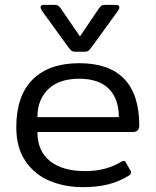

<svg xmlns="http://www.w3.org/2000/svg" viewBox="-20 -755 640 790"><path d="M261 -561 153 -710Q147 -719 147 -725Q147 -735 160 -735H200Q214 -735 219 -732Q224 -729 231 -719L309 -605L386 -719Q393 -729 398 -732Q403 -735 417 -735H457Q471 -735 471 -724Q471 -718 465 -710L357 -561Q348 -549 343 -545.5Q338 -542 326 -542H292Q280 -542 275 -545.5Q270 -549 261 -561ZM47 -231Q47 -361 114.5 -428Q182 -495 306 -495Q429 -495 491 -430.5Q553 -366 553 -239Q553 -212 527 -212H134Q134 -133 186 -92Q238 -51 330 -51Q417 -51 480 -90Q486 -93 489 -93Q495 -93 498 -86L517 -53Q519 -50 519 -45Q519 -38 511 -33Q471 -8 425.5 3.5Q380 15 321 15Q246 15 184 -11Q122 -37 84.5 -92.5Q47 -148 47 -231ZM469 -273Q469 -348 428 -389.5Q387 -431 306 -431Q223 -431 178.5 -388Q134 -345 134 -273Z"/></svg>

Font: Mitr Light
Style: Regular
Weight: 300
Designer: Thanarat Vachiruckul
Foundry: Cadson Demak
Version: Version 1.002